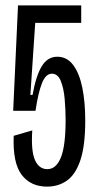

<svg xmlns="http://www.w3.org/2000/svg" viewBox="-20 -680 360 714"><path d="M155 14Q94 14 60.5 -30Q27 -74 31 -175L100 -195Q95 -119 110 -85Q125 -51 156 -51Q189 -51 206.5 -94.5Q224 -138 224 -234Q224 -272 220.5 -312Q217 -352 206 -379Q195 -406 173 -406Q150 -406 136 -370.5Q122 -335 112 -268H29L47 -660H282V-595H111L93 -327H101Q114 -399 135.5 -434Q157 -469 193 -469Q229 -469 252 -438.5Q275 -408 286 -354.5Q297 -301 297 -232Q297 -138 279 -84.5Q261 -31 229 -8.5Q197 14 155 14Z"/></svg>

Font: Bricolage Grotesque 48pt Condensed Light
Style: Regular
Weight: 300
Width: 3
Designer: Mathieu Triay
Foundry: Atelier Triay
Version: Version 1.000; ttfautohint (v1.8.4.7-5d5b);gftools[0.9.32]